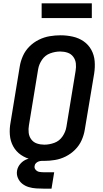

<svg xmlns="http://www.w3.org/2000/svg" viewBox="-20 -954 616 1148"><path d="M243 8Q276 8 309 2.5Q342 -3 373 -18.5Q404 -34 429 -59Q454 -84 468 -115.5Q482 -147 487 -179L543 -514Q549 -552 546 -588.5Q543 -625 526 -656Q509 -687 480 -707Q451 -727 415 -735Q379 -743 342 -743Q310 -743 277 -737.5Q244 -732 212.5 -716.5Q181 -701 156 -676Q131 -651 117 -619.5Q103 -588 98 -556L43 -221Q36 -184 39 -147Q42 -110 59 -79Q76 -48 105 -28Q134 -8 170 0Q206 8 243 8ZM245 -89Q222 -89 201 -96Q180 -103 167 -120.5Q154 -138 151.5 -160.5Q149 -183 153 -205L208 -540Q213 -570 231.5 -597Q250 -624 280 -635Q310 -646 340 -646Q363 -646 384 -639Q405 -632 418 -614.5Q431 -597 433.5 -575Q436 -553 432 -530L377 -195Q372 -165 353.5 -138Q335 -111 305 -100Q275 -89 245 -89ZM243 174H288L304 76H244Q244 76 244 76Q244 76 244 76H243Q230 76 216.5 74Q203 72 193.5 61.5Q184 51 187 38Q188 28 195.5 21Q203 14 212 11Q221 8 230 8V-16Q208 -16 185.5 -13Q163 -10 141 -2Q119 6 102.5 24.5Q86 43 82 66Q78 89 87 110Q96 131 113 144.5Q130 158 151.5 164.5Q173 171 196.5 172.5Q220 174 243 174ZM229 -846H529V-934H229Z"/></svg>

Font: Iosevka Sparkle Semibold
Style: Italic
Weight: 600
Italic angle: -9°
Designer: Belleve Invis
Foundry: Belleve Invis
Version: Version 4.5.0; ttfautohint (v1.8.3)